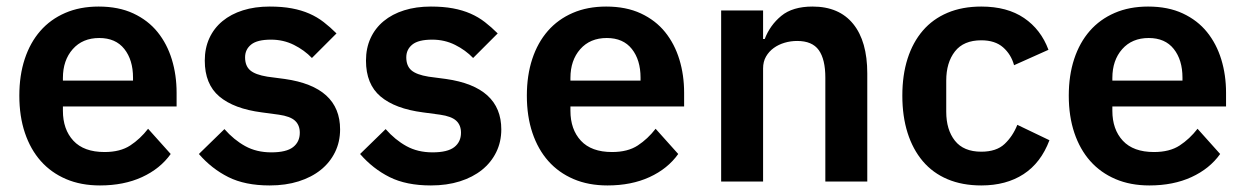

<svg xmlns="http://www.w3.org/2000/svg" viewBox="-20 -554 3801 586"><path d="M285 12Q227 12 181.5 -7.5Q136 -27 104.5 -62.5Q73 -98 56 -148.5Q39 -199 39 -262Q39 -324 55.5 -374Q72 -424 103 -459.5Q134 -495 179 -514.5Q224 -534 281 -534Q342 -534 387 -513Q432 -492 461 -456Q490 -420 504.5 -372.5Q519 -325 519 -271V-229H172V-216Q172 -159 204 -124.5Q236 -90 299 -90Q347 -90 377.5 -110Q408 -130 432 -161L501 -84Q469 -39 413.5 -13.5Q358 12 285 12ZM283 -438Q232 -438 202 -404Q172 -370 172 -316V-308H386V-317Q386 -371 359.5 -404.5Q333 -438 283 -438Z M803 12Q728 12 677 -13.5Q626 -39 587 -84L665 -160Q694 -127 728.5 -108Q763 -89 808 -89Q854 -89 874.5 -105Q895 -121 895 -149Q895 -172 880.5 -185.5Q866 -199 831 -204L779 -211Q694 -222 649.5 -259.5Q605 -297 605 -369Q605 -407 619 -437.5Q633 -468 659 -489.5Q685 -511 721.5 -522.5Q758 -534 803 -534Q841 -534 870.5 -528.5Q900 -523 924 -512.5Q948 -502 968 -486.5Q988 -471 1007 -452L932 -377Q909 -401 877 -417Q845 -433 807 -433Q765 -433 746.5 -418Q728 -403 728 -379Q728 -353 743.5 -339.5Q759 -326 796 -320L849 -313Q1018 -289 1018 -159Q1018 -121 1002.5 -89.5Q987 -58 959 -35.5Q931 -13 891.5 -0.5Q852 12 803 12Z M1295 12Q1220 12 1169 -13.5Q1118 -39 1079 -84L1157 -160Q1186 -127 1220.5 -108Q1255 -89 1300 -89Q1346 -89 1366.5 -105Q1387 -121 1387 -149Q1387 -172 1372.5 -185.5Q1358 -199 1323 -204L1271 -211Q1186 -222 1141.5 -259.5Q1097 -297 1097 -369Q1097 -407 1111 -437.5Q1125 -468 1151 -489.5Q1177 -511 1213.5 -522.5Q1250 -534 1295 -534Q1333 -534 1362.5 -528.5Q1392 -523 1416 -512.5Q1440 -502 1460 -486.5Q1480 -471 1499 -452L1424 -377Q1401 -401 1369 -417Q1337 -433 1299 -433Q1257 -433 1238.5 -418Q1220 -403 1220 -379Q1220 -353 1235.5 -339.5Q1251 -326 1288 -320L1341 -313Q1510 -289 1510 -159Q1510 -121 1494.5 -89.5Q1479 -58 1451 -35.5Q1423 -13 1383.5 -0.5Q1344 12 1295 12Z M1834 12Q1776 12 1730.5 -7.5Q1685 -27 1653.5 -62.5Q1622 -98 1605 -148.5Q1588 -199 1588 -262Q1588 -324 1604.5 -374Q1621 -424 1652 -459.5Q1683 -495 1728 -514.5Q1773 -534 1830 -534Q1891 -534 1936 -513Q1981 -492 2010 -456Q2039 -420 2053.5 -372.5Q2068 -325 2068 -271V-229H1721V-216Q1721 -159 1753 -124.5Q1785 -90 1848 -90Q1896 -90 1926.5 -110Q1957 -130 1981 -161L2050 -84Q2018 -39 1962.5 -13.5Q1907 12 1834 12ZM1832 -438Q1781 -438 1751 -404Q1721 -370 1721 -316V-308H1935V-317Q1935 -371 1908.5 -404.5Q1882 -438 1832 -438Z M2181 0V-522H2309V-435H2314Q2330 -477 2364.5 -505.5Q2399 -534 2460 -534Q2541 -534 2584 -481Q2627 -428 2627 -330V0H2499V-317Q2499 -373 2479 -401Q2459 -429 2413 -429Q2393 -429 2374.5 -423.5Q2356 -418 2341.5 -407.5Q2327 -397 2318 -381.5Q2309 -366 2309 -345V0Z M2975 12Q2917 12 2872 -7Q2827 -26 2796.5 -62Q2766 -98 2750 -148.5Q2734 -199 2734 -262Q2734 -325 2750 -375Q2766 -425 2796.5 -460.5Q2827 -496 2872 -515Q2917 -534 2975 -534Q3054 -534 3105.5 -499Q3157 -464 3180 -402L3075 -355Q3066 -388 3041.5 -409.5Q3017 -431 2975 -431Q2921 -431 2894.5 -397Q2868 -363 2868 -308V-213Q2868 -158 2894.5 -124.5Q2921 -91 2975 -91Q3021 -91 3046 -114.5Q3071 -138 3085 -173L3183 -126Q3157 -57 3104 -22.5Q3051 12 2975 12Z M3488 12Q3430 12 3384.5 -7.5Q3339 -27 3307.5 -62.5Q3276 -98 3259 -148.5Q3242 -199 3242 -262Q3242 -324 3258.5 -374Q3275 -424 3306 -459.5Q3337 -495 3382 -514.5Q3427 -534 3484 -534Q3545 -534 3590 -513Q3635 -492 3664 -456Q3693 -420 3707.5 -372.5Q3722 -325 3722 -271V-229H3375V-216Q3375 -159 3407 -124.5Q3439 -90 3502 -90Q3550 -90 3580.5 -110Q3611 -130 3635 -161L3704 -84Q3672 -39 3616.5 -13.5Q3561 12 3488 12ZM3486 -438Q3435 -438 3405 -404Q3375 -370 3375 -316V-308H3589V-317Q3589 -371 3562.5 -404.5Q3536 -438 3486 -438Z"/></svg>

Font: IBM Plex Sans SmBld
Style: Regular
Weight: 600
Designer: Mike Abbink, Paul van der Laan, Pieter van Rosmalen
Foundry: Bold Monday
Version: Version 3.005